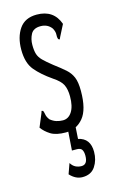

<svg xmlns="http://www.w3.org/2000/svg" viewBox="-106 -514 463 756"><g transform="rotate(-15 125.0 -135.5)"><path d="M116 10Q76 10 54.5 -3.5Q33 -17 20 -35L42 -88L45 -97L51 -95Q54 -88 55.5 -78.5Q57 -69 66 -57Q78 -47 91 -43Q104 -39 117 -39Q140 -39 154 -61Q168 -83 168 -123Q168 -152 159 -170.5Q150 -189 121 -208Q79 -237 54.5 -266.5Q30 -296 30 -350Q30 -401 53 -434.5Q76 -468 124 -468Q193 -468 215 -406L191 -359L187 -350L181 -353Q178 -361 179 -372Q180 -383 172 -398Q156 -420 127 -420Q98 -420 87.5 -400.5Q77 -381 77 -357Q77 -334 81.5 -319.5Q86 -305 99 -292Q112 -279 136 -260Q164 -239 181 -224Q198 -209 206.5 -189Q215 -169 215 -133Q215 -57 187 -23.5Q159 10 116 10ZM134 197Q106 197 83 172L98 130Q106 143 117 148.5Q128 154 141 154Q166 154 166 118Q166 102 160.5 93.5Q155 85 140 85H120L126 0H158L155 47Q203 57 203 112Q203 146 186 171.5Q169 197 134 197Z"/></g></svg>

Font: Inconsolata UltraCondensed
Style: Regular
Weight: 400
Width: 1
Monospace: yes
Designer: Raph Levien, Cyreal, Brenton Simpson
Foundry: Raph Levien, Cyreal, Google
Version: Version 3.000; ttfautohint (v1.8.2.53-6de2)